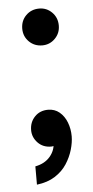

<svg xmlns="http://www.w3.org/2000/svg" viewBox="-50 -543 350 722"><g transform="rotate(-5 125.0 -182.5)"><path d="M126 -373Q96 -373 76 -393Q56 -413 56 -442Q56 -472 76 -492Q96 -512 126 -512Q154 -512 174 -492Q194 -472 194 -442Q194 -413 174 -393Q154 -373 126 -373ZM60 147V78Q96 71 116 47.5Q136 24 136 -6Q136 -24 130 -40L174 -65Q176 -57 176.5 -50.5Q177 -44 177 -38Q177 -18 166.5 -7.5Q156 3 143.5 6Q131 9 126 9Q95 9 75.5 -11.5Q56 -32 56 -59Q56 -89 75.5 -109.5Q95 -130 126 -130Q151 -130 169 -115Q187 -100 196.5 -75.5Q206 -51 206 -23Q206 0 198 27.5Q190 55 173.5 80.5Q157 106 129 124Q101 142 60 147Z"/></g></svg>

Font: Fustat SemiBold
Style: Regular
Weight: 600
Designer: Mohamed Gaber, Khaled Hosny, Laura Garcia Mut
Foundry: Kief Type Foundry, Alif Type Foundry, Hard Type Foundry
Version: Version 1.007